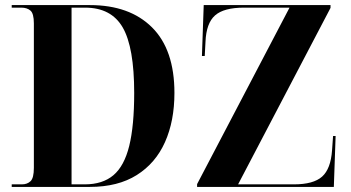

<svg xmlns="http://www.w3.org/2000/svg" viewBox="-20 -734 1380 754"><path d="M26 0V-10H66Q87 -10 100 -22.5Q113 -35 113 -75V-642Q113 -681 99.5 -692.5Q86 -704 64 -704H26V-714H333Q489 -714 577 -626.5Q665 -539 665 -369Q665 -259 628 -176Q591 -93 517 -46.5Q443 0 333 0ZM313 -10Q383 -10 425.5 -46Q468 -82 487.5 -161Q507 -240 507 -369Q507 -548 462 -626Q417 -704 314 -704H261V-10ZM754 0V-11L1117 -704H938Q859 -704 824.5 -673.5Q790 -643 787 -570L784 -514H773L780 -714H1278V-703L915 -10H1134Q1211 -10 1245 -40.5Q1279 -71 1284 -144L1288 -200H1298L1291 0Z"/></svg>

Font: Noto Serif Display SemiCondensed
Style: Bold
Weight: 700
Width: 4
Designer: Monotype Design Team
Foundry: Monotype Imaging Inc.
Version: Version 2.009